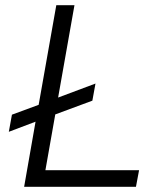

<svg xmlns="http://www.w3.org/2000/svg" viewBox="-20 -720 640 740"><path d="M73 0 117 -251 14 -212 26 -278 129 -316 197 -700H267L204 -344L348 -398L336 -332L193 -279L155 -64H516L504 0Z"/></svg>

Font: DM Mono Light
Style: Italic
Weight: 300
Italic angle: -10°
Designer: Colophon Foundry
Foundry: Colophon Foundry
Version: Version 1.000; ttfautohint (v1.8.2.53-6de2)